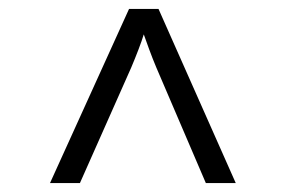

<svg xmlns="http://www.w3.org/2000/svg" viewBox="-20 -750 640 430"><path d="M92 -340H159L274 -599C285 -625 297 -656 302 -673C308 -656 319 -625 330 -599L441 -340H508L335 -730H269Z"/></svg>

Font: JetBrains Mono ExtraLight
Style: Regular
Weight: 240
Monospace: yes
Designer: Philipp Nurullin, Konstantin Bulenkov
Foundry: JetBrains
Version: Version 2.305